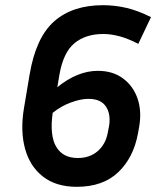

<svg xmlns="http://www.w3.org/2000/svg" viewBox="-20 -710 608 740"><path d="M512 -197Q495 -103 436 -46.5Q377 10 276 10Q196 10 145.5 -29.5Q95 -69 76.5 -137Q58 -205 72 -291L94 -422Q118 -565 188.5 -627.5Q259 -690 377 -690Q421 -690 465.5 -680Q510 -670 562 -644L513 -541Q472 -562 439.5 -570.5Q407 -579 378 -579Q310 -579 267 -543.5Q224 -508 209 -422L201 -374Q279 -437 357 -437Q415 -437 454.5 -407.5Q494 -378 510.5 -329Q527 -280 516 -219ZM321 -329Q291 -329 253 -315Q215 -301 183 -275Q171 -188 196.5 -144.5Q222 -101 280 -101Q326 -101 356.5 -127.5Q387 -154 395 -197L399 -217Q409 -266 389.5 -297.5Q370 -329 321 -329Z"/></svg>

Font: Inria Sans
Style: Bold Italic
Weight: 700
Italic angle: -10°
Designer: Black Foundry Team
Foundry: Black Foundry
Version: Version 1.2; ttfautohint (v1.8.3)